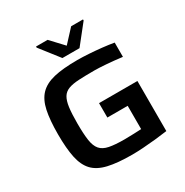

<svg xmlns="http://www.w3.org/2000/svg" viewBox="-203 -1065 1187 1235"><g transform="rotate(-30 390.5 -448.0)"><path d="M425 8Q317 8 248 -8Q179 -24 142 -63Q105 -102 90.5 -170.5Q76 -239 76 -344Q76 -449 90.5 -517.5Q105 -586 142.5 -625Q180 -664 247.5 -680Q315 -696 422 -696Q460 -696 506.5 -693Q553 -690 600 -685Q647 -680 687 -673V-567Q624 -575 569.5 -579Q515 -583 484 -583Q415 -583 368 -580.5Q321 -578 291.5 -567Q262 -556 246.5 -530.5Q231 -505 225 -460Q219 -415 219 -344Q219 -265 226 -217Q233 -169 254.5 -144Q276 -119 318.5 -110.5Q361 -102 431 -102Q462 -102 499 -103.5Q536 -105 556 -106V-279H405V-386H690V-14Q648 -8 600 -3Q552 2 506.5 5Q461 8 425 8ZM346 -755 236 -896V-904H322L410 -810L497 -904H585V-896L473 -755Z"/></g></svg>

Font: Saira Expanded SemiBold
Style: Regular
Weight: 600
Width: 7
Designer: Hector Gatti with collaboration of the Omnibus-Type team
Foundry: Omnibus-Type
Version: Version 1.100; ttfautohint (v1.8.3)